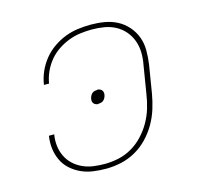

<svg xmlns="http://www.w3.org/2000/svg" viewBox="-85 -631 770 732"><g transform="rotate(-15 300.0 -265.0)"><path d="M248 8Q222 8 197 4.5Q172 1 150 -9Q128 -19 110 -35Q92 -51 81.5 -73Q71 -95 68 -120Q65 -145 69 -170H90Q86 -148 88.5 -125.5Q91 -103 100.5 -83.5Q110 -64 125.5 -49.5Q141 -35 161 -26Q181 -17 203 -14Q225 -11 248 -11Q275 -11 302.5 -17Q330 -23 355 -37.5Q380 -52 400.5 -74Q421 -96 435 -121Q449 -146 457 -172.5Q465 -199 469 -226L487 -336Q492 -361 491.5 -385.5Q491 -410 483 -432Q475 -454 460 -471.5Q445 -489 424.5 -500Q404 -511 380 -515Q356 -519 332 -519Q309 -519 286 -516Q263 -513 240.5 -504.5Q218 -496 197 -482Q176 -468 160.5 -449Q145 -430 135 -408Q125 -386 121 -362Q121 -362 121 -362Q121 -362 121 -362H101Q101 -362 101 -362Q101 -362 101 -363Q105 -389 115.5 -413Q126 -437 143 -458.5Q160 -480 183 -496Q206 -512 230.5 -521.5Q255 -531 281 -534.5Q307 -538 332 -538Q360 -538 386.5 -533.5Q413 -529 436 -517Q459 -505 476.5 -485Q494 -465 503 -440.5Q512 -416 512 -388.5Q512 -361 508 -333L490 -223Q485 -194 476 -165Q467 -136 451.5 -109Q436 -82 414 -59Q392 -36 364.5 -20.5Q337 -5 307 1.5Q277 8 248 8ZM283 -238Q278 -238 273 -240Q268 -242 265 -245.5Q262 -249 261 -254Q260 -259 261 -264Q262 -270 264.5 -275Q267 -280 271 -284Q275 -288 280.5 -289.5Q286 -291 292 -291Q292 -291 292 -291.5Q292 -292 292 -292Q297 -292 302 -290Q307 -288 310 -284.5Q313 -281 314 -276Q315 -271 314 -266Q313 -260 310.5 -255Q308 -250 304 -246Q300 -242 294.5 -240.5Q289 -239 283 -239Q283 -239 283 -238.5Q283 -238 283 -238Z"/></g></svg>

Font: Iosevka Curly ThExObl
Style: Regular
Weight: 100
Width: 7
Italic angle: -9°
Monospace: yes
Designer: Belleve Invis
Foundry: Belleve Invis
Version: Version 11.1.0; ttfautohint (v1.8.3)